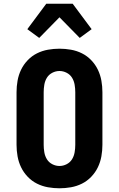

<svg xmlns="http://www.w3.org/2000/svg" viewBox="-20 -1005 640 1033"><path d="M300 8Q269 8 238 2.5Q207 -3 179 -17Q151 -31 129 -54Q107 -77 93.5 -105Q80 -133 74.5 -164Q69 -195 69 -226V-509Q69 -540 74.5 -571Q80 -602 93.5 -630Q107 -658 129 -681Q151 -704 179 -718Q207 -732 238 -737.5Q269 -743 300 -743Q331 -743 362 -737.5Q393 -732 421 -718Q449 -704 471 -681Q493 -658 506.5 -630Q520 -602 525.5 -571Q531 -540 531 -509V-226Q531 -195 525.5 -164Q520 -133 506.5 -105Q493 -77 471 -54Q449 -31 421 -17Q393 -3 362 2.5Q331 8 300 8ZM300 -112Q320 -112 338.5 -121.5Q357 -131 367.5 -148Q378 -165 381.5 -185.5Q385 -206 385 -226V-509Q385 -529 381.5 -549.5Q378 -570 367.5 -587Q357 -604 338.5 -613.5Q320 -623 300 -623Q280 -623 261.5 -613.5Q243 -604 232.5 -587Q222 -570 218.5 -549.5Q215 -529 215 -509V-226Q215 -206 218.5 -185.5Q222 -165 232.5 -148Q243 -131 261.5 -121.5Q280 -112 300 -112ZM191 -801 127 -848 229 -985H371L473 -848L409 -801L300 -912Z"/></svg>

Font: Iosevka Heavy Extended
Style: Regular
Weight: 900
Width: 7
Monospace: yes
Designer: Belleve Invis
Foundry: Belleve Invis
Version: Version 32.5.0; ttfautohint (v1.8.4)